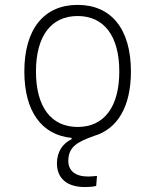

<svg xmlns="http://www.w3.org/2000/svg" viewBox="-20 -547 626 774"><path d="M321.8 207C335 207 352.1 206.5 367.7 202.6L371.1 162.1C357.9 163.6 344.7 164.6 334.5 164.6C284.2 164.6 255.4 141.6 255.4 101.6C255.4 44.4 292.5 24.9 358.9 1C454.1 -26.9 507.8 -117.7 507.8 -258.8C507.8 -429.7 428.7 -527.3 293 -527.3C157.2 -527.3 78.1 -429.7 78.1 -258.8C78.1 -98.6 147.9 -2.4 268.6 8.8V14.2C231.4 31.7 209.5 66.9 209.5 111.3C209.5 172.4 250.5 207 321.8 207ZM293 -35.2C186 -35.2 125 -116.2 125 -258.8C125 -401.4 186 -482.4 293 -482.4C399.9 -482.4 460.9 -401.4 460.9 -258.8C460.9 -116.2 399.9 -35.2 293 -35.2Z"/></svg>

Font: Cascadia Code PL ExtraLight
Style: Regular
Weight: 200
Monospace: yes
Designer: Aaron Bell
Foundry: Saja Typeworks
Version: Version 2404.023